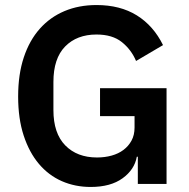

<svg xmlns="http://www.w3.org/2000/svg" viewBox="-20 -730 752 762"><path d="M527 -108H523Q514 -57 466.5 -22.5Q419 12 340 12Q278 12 225.5 -11Q173 -34 134.5 -79.5Q96 -125 74 -192Q52 -259 52 -347Q52 -435 74.5 -502.5Q97 -570 138 -616Q179 -662 236 -686Q293 -710 363 -710Q457 -710 523 -669Q589 -628 627 -551L520 -488Q501 -533 463.5 -563Q426 -593 363 -593Q285 -593 238.5 -545.5Q192 -498 192 -405V-293Q192 -201 239 -153Q286 -105 365 -105Q396 -105 423 -112.5Q450 -120 470 -135Q490 -150 502 -172Q514 -194 514 -224V-269H377V-380H641V0H527Z"/></svg>

Font: IBM Plex Sans KR SmBld
Style: Regular
Weight: 600
Designer: Mike Abbink; Paul van der Laan; Pieter van Rosmalen; Wujin Sim; Chorong Kim; Dohee Lee;
Foundry: Sandoll Inc.
Version: Version 1.002